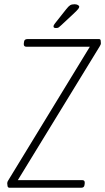

<svg xmlns="http://www.w3.org/2000/svg" viewBox="-20 -884 495 904"><path d="M25 0Q17 0 15.5 -8Q14 -16 14 -21Q14 -28 19 -35L403 -664H104Q91 -664 92 -678L93 -686Q94 -700 109 -700H446Q453 -700 454 -693.5Q455 -687 455 -680Q455 -676 453 -672.5Q451 -669 449 -665L64 -36H367Q380 -36 379 -22L378 -14Q377 0 362 0ZM244 -752Q232 -752 232 -759Q232 -766 239 -774L292 -841Q303 -855 310.5 -859.5Q318 -864 331 -864Q340 -864 346.5 -860.5Q353 -857 353 -852Q353 -848 348 -841.5Q343 -835 326 -819L268 -765Q261 -758 256.5 -755Q252 -752 244 -752Z"/></svg>

Font: Asap Condensed Condensed Thin
Style: Italic
Weight: 100
Width: 3
Italic angle: -6°
Designer: Pablo Cosgaya
Foundry: Omnibus-Type
Version: Version 3.001; ttfautohint (v1.8.4.7-5d5b)